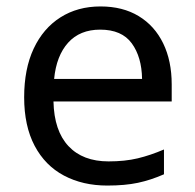

<svg xmlns="http://www.w3.org/2000/svg" viewBox="-20 -566 604 596"><path d="M292 -546Q361 -546 410.5 -516Q460 -486 486.5 -431.5Q513 -377 513 -304V-251H146Q148 -160 192.5 -112.5Q237 -65 317 -65Q368 -65 407.5 -74.5Q447 -84 489 -102V-25Q448 -7 408 1.5Q368 10 313 10Q237 10 178.5 -21Q120 -52 87.5 -113.5Q55 -175 55 -264Q55 -352 84.5 -415Q114 -478 167.5 -512Q221 -546 292 -546ZM291 -474Q228 -474 191.5 -433.5Q155 -393 148 -321H421Q420 -389 389 -431.5Q358 -474 291 -474Z"/></svg>

Font: Noto Sans Kawi
Style: Regular
Weight: 400
Designer: Fadhl Haqq
Version: Version 1.000